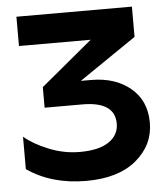

<svg xmlns="http://www.w3.org/2000/svg" viewBox="-51 -734 688 790"><g transform="rotate(-5 293.0 -339.0)"><path d="M30 -194V-60Q131 10 274 10Q407 10 481 -52Q555 -114 555 -206Q555 -297 492 -349.5Q429 -402 329 -402H287L523 -563V-688H46V-567H342L129 -390V-305H285Q419 -305 419 -214Q419 -167 378 -139Q337 -111 258 -111Q192 -111 129.5 -136.5Q67 -162 30 -194Z"/></g></svg>

Font: Roundo SemiBold
Style: Regular
Weight: 600
Designer: Namrata Goyal (Gurmukhi), Shiva Nallaperumal (Latin)
Foundry: Indian Type Foundry
Version: Version 1.000;PS 1.0;hotconv 1.0.88;makeotf.lib2.5.647800